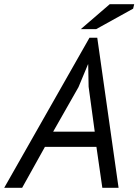

<svg xmlns="http://www.w3.org/2000/svg" viewBox="-53 -890 656 910"><path d="M404 -194H160L52 0H-33L371 -711H408L509 0H432ZM199 -266H396L367 -479L365 -585H364L319 -477ZM467 -870H583L578 -849L403 -752H330Z"/></svg>

Font: PT Sans
Style: Italic
Weight: 400
Italic angle: -12°
Designer: A.Korolkova, O.Umpeleva, V.Yefimov
Foundry: ParaType Ltd
Version: Version 2.003W OFL